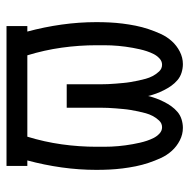

<svg xmlns="http://www.w3.org/2000/svg" viewBox="-16 -554 582 590"><g transform="rotate(-90 275.0 -259.0)"><path d="M373 12Q360 12 347 8Q334 4 324 -4.5Q314 -13 306.5 -23.5Q299 -34 293 -46Q287 -58 282.5 -70Q278 -82 275 -95Q272 -82 267.5 -70Q263 -58 257 -46Q251 -34 243.5 -23.5Q236 -13 226 -4.5Q216 4 203 8Q190 12 177 12Q157 12 138.5 2.5Q120 -7 106.5 -22Q93 -37 84.5 -55.5Q76 -74 69.5 -93.5Q63 -113 59 -133Q55 -153 52.5 -173Q50 -193 49 -213Q48 -233 48 -254Q48 -307 55.5 -360.5Q63 -414 77 -466H60V-530H490V-466H473Q487 -414 494.5 -360.5Q502 -307 502 -254Q502 -233 501 -213Q500 -193 497.5 -173Q495 -153 491 -133Q487 -113 480.5 -93.5Q474 -74 465.5 -55.5Q457 -37 443.5 -22Q430 -7 411.5 2.5Q393 12 373 12ZM179 -52Q191 -52 199.5 -61Q208 -70 213.5 -80.5Q219 -91 222 -102Q225 -113 227.5 -124.5Q230 -136 232 -148Q234 -160 235 -171.5Q236 -183 237 -194.5Q238 -206 238.5 -218Q239 -230 239 -241.5Q239 -253 239 -265V-345H311V-265Q311 -253 311 -241.5Q311 -230 311.5 -218Q312 -206 313 -194.5Q314 -183 315 -171.5Q316 -160 318 -148Q320 -136 322.5 -124.5Q325 -113 328 -102Q331 -91 336.5 -80.5Q342 -70 350.5 -61Q359 -52 371 -52Q382 -52 390.5 -60Q399 -68 404 -78Q409 -88 412.5 -98.5Q416 -109 418.5 -120Q421 -131 423 -142Q425 -153 426.5 -164Q428 -175 429 -186Q430 -197 430.5 -208Q431 -219 431 -230.5Q431 -242 431 -253Q431 -307 423.5 -360.5Q416 -414 400 -466H150Q134 -414 126.5 -360.5Q119 -307 119 -253Q119 -242 119 -230.5Q119 -219 119.5 -208Q120 -197 121 -186Q122 -175 123.5 -164Q125 -153 127 -142Q129 -131 131.5 -120Q134 -109 137.5 -98.5Q141 -88 146 -78Q151 -68 159.5 -60Q168 -52 179 -52Z"/></g></svg>

Font: Lode
Style: Regular
Weight: 400
Monospace: yes
Designer: Belleve Invis
Foundry: Belleve Invis
Version: Version 29.2.0; ttfautohint (v1.8.3)